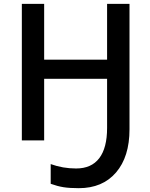

<svg xmlns="http://www.w3.org/2000/svg" viewBox="-20 -734 786 1004"><path d="M657.2 -58.1Q657.2 85.9 586.7 168Q516.1 250 392.1 250Q343.8 250 311.8 244.9Q279.8 239.7 245.1 227.1V124Q308.1 147 377.9 147Q458 147 499 93.3Q540 39.6 540 -64.9V-321.8H210.9V0H94.2V-713.9H210.9V-421.9H540V-713.9H657.2Z"/></svg>

Font: JBL Sans
Style: Semibold
Weight: 600
Version: Version 1.10